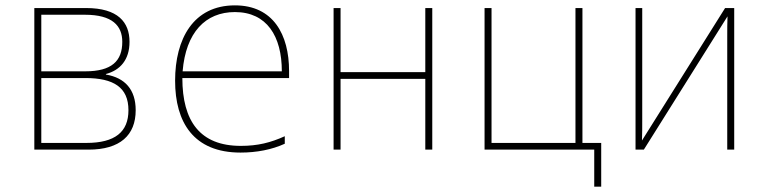

<svg xmlns="http://www.w3.org/2000/svg" viewBox="-20 -558 2855 716"><path d="M108 0H310C428 0 486 -54 486 -147C486 -224 446 -268 375 -280V-282C428 -296 463 -335 463 -402C463 -475 420 -528 301 -528H108ZM134 -292V-503H297C399 -503 436 -462 436 -402C436 -330 396 -292 298 -292ZM134 -25V-267H298C404 -267 459 -232 459 -147C459 -66 409 -25 302 -25Z M877 11C937 11 994 0 1042 -22V-50C989 -26 941 -14 878 -14C726 -14 660 -106 660 -267H1058V-293C1058 -429 999 -538 856 -538C701 -538 633 -413 633 -257C633 -102 702 11 877 11ZM661 -292C673 -437 746 -513 856 -513C975 -513 1031 -423 1031 -292Z M1224 0H1250V-264H1566V0H1592V-528H1566V-289H1250V-528H1224Z M1787 0H2196V138H2222V-25H2152V-528H2126V-25H1813V-528H1787Z M2350 0H2381L2693 -497C2692 -467 2692 -451 2692 -421V0H2718V-528H2684L2374 -34C2375 -64 2375 -81 2375 -113V-528H2350Z"/></svg>

Font: Noto Sans Mono SemiCondensed Thin
Style: Regular
Weight: 100
Width: 4
Designer: Monotype Design Team
Foundry: Monotype Imaging Inc.
Version: Version 2.014